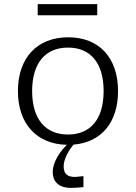

<svg xmlns="http://www.w3.org/2000/svg" viewBox="-20 -692 660 932"><path d="M136 -250C136 -388 202 -461 310 -461C419 -461 483 -387 483 -250C483 -112 418 -39 310 -39C202 -39 136 -112 136 -250ZM385 163 345 167C309 167 289 154 289 115C289 78 317 33 337 10C472 -1 553 -98 553 -250C553 -411 462 -511 311 -511C160 -511 67 -411 67 -250C67 -91 158 8 305 11L297 19C275 41 236 92 236 143C236 190 266 220 323 220C333 220 364 219 385 216ZM452 -672H163V-618H452Z"/></svg>

Font: Perun Light
Style: Regular
Weight: 300
Foundry: Copyright (c) Stefan Peev, Context Ltd, 2016
Version: Version 1.089